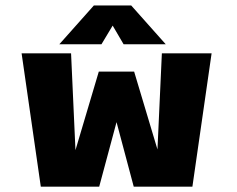

<svg xmlns="http://www.w3.org/2000/svg" viewBox="-20 -700 890 720"><path d="M601.5 -534H443.5L402.5 -604L360.5 -534H202.5L332 -679.5H472ZM352 0H133L61 -500H246.5L263 -137L350.5 -431.5H483L570.5 -139.5L587 -500H773.5L701.5 0H481.5L417 -242Z"/></svg>

Font: League Mono Wide ExtraBold
Style: Regular
Weight: 800
Width: 8
Designer: Tyler Finck
Foundry: The League of Moveable Type / Tyler Finck
Version: Version 2.210